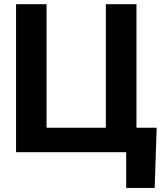

<svg xmlns="http://www.w3.org/2000/svg" viewBox="-20 -731 799 922"><path d="M57.1 -710.9H203.6V-117.7H488.3V-710.9H635.3V-117.7H732.4L722.7 171.4H585.9V0H57.1Z"/></svg>

Font: SteelSelectRoboto
Style: Roboto-Bold
Weight: 700
Designer: Google
Version: Version 2.137; 2017